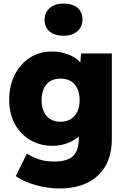

<svg xmlns="http://www.w3.org/2000/svg" viewBox="-20 -835 718 1085"><path d="M69 160 132 33Q154 47 178.5 57.5Q203 68 230 73Q257 78 287 78Q335 78 365.5 64.5Q396 51 410.5 23Q425 -5 425 -49V-133L464 -128Q457 -95 430 -68.5Q403 -42 362.5 -26.5Q322 -11 278 -11Q206 -11 151 -43.5Q96 -76 64 -134Q32 -192 32 -270Q32 -351 63.5 -412.5Q95 -474 149 -509Q203 -544 273 -544Q303 -544 330 -538Q357 -532 380.5 -521Q404 -510 422 -494.5Q440 -479 451.5 -461Q463 -443 467 -423L429 -414L438 -533H612V-49Q612 18 592 69.5Q572 121 533.5 157Q495 193 440.5 211.5Q386 230 317 230Q248 230 180 210.5Q112 191 69 160ZM430 -269Q430 -307 417 -334.5Q404 -362 380 -376.5Q356 -391 322 -391Q288 -391 264 -376.5Q240 -362 227.5 -334.5Q215 -307 215 -269Q215 -231 227.5 -204Q240 -177 264 -162Q288 -147 322 -147Q356 -147 380 -162Q404 -177 417 -204Q430 -231 430 -269ZM232 -724Q232 -764 261 -789.5Q290 -815 339 -815Q389 -815 417.5 -791Q446 -767 446 -724Q446 -684 417 -658.5Q388 -633 339 -633Q289 -633 260.5 -657Q232 -681 232 -724Z"/></svg>

Font: Mach ExtraBold
Style: Regular
Weight: 800
Version: Version 1.002